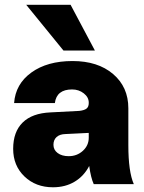

<svg xmlns="http://www.w3.org/2000/svg" viewBox="-20 -772 604 805"><path d="M89.8 -752H275.9L377.9 -560.1H246.1ZM518.1 -163.1Q518.1 -52.2 541 0H373Q360.8 -26.9 354 -76.2Q332 -33.7 293 -10.3Q253.9 13.2 202.1 13.2Q129.9 13.2 82.5 -32.2Q35.2 -77.6 35.2 -147.9Q35.2 -219.2 75 -258.3Q114.7 -297.4 191.9 -300.8L313 -307.1Q334 -309.6 343 -316.9Q352.1 -324.2 352.1 -339.8V-341.8Q352.1 -364.3 331.3 -380.6Q310.5 -397 282.2 -397Q217.3 -397 210 -339.8H39.1Q44.9 -419.9 111.6 -468Q178.2 -516.1 284.2 -516.1Q390.1 -516.1 454.1 -461.7Q518.1 -407.2 518.1 -317.9ZM204.1 -165Q204.1 -143.6 221.7 -130.4Q239.3 -117.2 268.1 -117.2Q302.7 -117.2 327.4 -139.6Q352.1 -162.1 352.1 -194.8V-214.8L254.9 -210Q230.5 -209.5 217.3 -197.5Q204.1 -185.5 204.1 -165Z"/></svg>

Font: Overused Grotesk ExtraBold
Style: Regular
Weight: 800
Version: Version 0.002